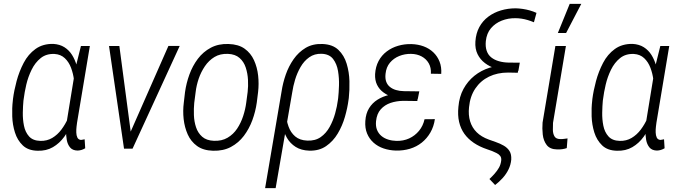

<svg xmlns="http://www.w3.org/2000/svg" viewBox="-20 -765 3500 988"><path d="M45.9 -246.1 46.9 -256.3Q52.2 -298.3 65.4 -347.7Q78.6 -397 101.8 -441.4Q125 -485.8 162.6 -512.9Q200.2 -540 253.9 -539.1Q287.6 -537.1 311.5 -522Q335.4 -506.8 350.8 -482.2Q366.2 -457.5 374.5 -428Q382.8 -398.4 385.5 -367.2Q388.2 -335.9 386.2 -308.6L372.6 -211.9Q365.2 -173.8 350.1 -134.3Q335 -94.7 310.8 -61.3Q286.6 -27.8 252.4 -7.8Q218.3 12.2 173.3 10.7Q125 9.8 97.2 -16.8Q69.3 -43.5 56.9 -83.3Q44.4 -123 43 -166.3Q41.5 -209.5 45.9 -246.1ZM102.1 -256.8 100.6 -246.6Q98.1 -220.7 97.4 -186Q96.7 -151.4 103.3 -118.2Q109.9 -85 129.6 -63Q149.4 -41 187.5 -40Q221.7 -39.1 248.8 -55.2Q275.9 -71.3 296.1 -98.4Q316.4 -125.5 330.1 -156.7Q343.8 -188 351.1 -216.8L362.3 -295.9Q364.7 -320.8 360.8 -353.3Q356.9 -385.7 345.7 -415.8Q334.5 -445.8 313.5 -465.6Q292.5 -485.4 260.7 -487.3Q218.3 -489.3 189.5 -466.1Q160.6 -442.9 142.6 -406Q124.5 -369.1 115.2 -329.1Q106 -289.1 102.1 -256.8ZM396.5 -528.3H442.4L376.5 -133.8Q375.5 -127 373.8 -112.5Q372.1 -98.1 372.6 -83Q373 -67.9 378.2 -57.1Q383.3 -46.4 396.5 -44.9Q401.4 -45.4 406 -46.4Q410.6 -47.4 415.5 -48.3L418.5 -2Q408.2 3.9 399.2 6.6Q390.1 9.3 379.4 9.8Q353.5 9.3 340.6 -6.3Q327.6 -22 323.5 -45.4Q319.3 -68.8 320.3 -93Q321.3 -117.2 322.8 -134.8L369.1 -418.5Z M640.1 -59.6 846.7 -528.8H904.8L662.1 0H620.6ZM594.2 -528.3 657.2 -52.7 655.8 0H618.2L541 -528.3Z M925.8 -236.8 932.1 -291Q938.5 -336.9 954.6 -381.3Q970.7 -425.8 998 -462.2Q1025.4 -498.5 1064.9 -519.5Q1104.5 -540.5 1156.2 -538.6Q1207 -537.1 1238.8 -514.4Q1270.5 -491.7 1287.1 -455.1Q1303.7 -418.5 1308.3 -376Q1313 -333.5 1308.1 -291.5L1301.3 -236.8Q1294.9 -191.4 1278.6 -146.7Q1262.2 -102.1 1234.9 -65.9Q1207.5 -29.8 1168.2 -8.8Q1128.9 12.2 1076.2 10.7Q1025.9 9.3 994.1 -13.7Q962.4 -36.6 946 -73.2Q929.7 -109.9 925 -152.3Q920.4 -194.8 925.8 -236.8ZM986.8 -291.5 979.5 -235.4Q976.6 -206.5 977.8 -173.1Q979 -139.6 988.8 -110.1Q998.5 -80.6 1020.5 -61.3Q1042.5 -42 1080.1 -40.5Q1121.1 -38.6 1150.9 -56.2Q1180.7 -73.7 1200.2 -103Q1219.7 -132.3 1231.2 -167.5Q1242.7 -202.6 1247.1 -236.8L1254.4 -292Q1257.8 -321.3 1256.1 -354.2Q1254.4 -387.2 1244.6 -417.2Q1234.9 -447.3 1212.6 -466.8Q1190.4 -486.3 1152.8 -487.8Q1112.8 -489.3 1083.7 -471.7Q1054.7 -454.1 1034.4 -424.3Q1014.2 -394.5 1002.4 -359.9Q990.7 -325.2 986.8 -291.5Z M1344.2 203.1 1429.2 -295.9Q1435.5 -337.9 1450.4 -380.9Q1465.3 -423.8 1490.7 -460.2Q1516.1 -496.6 1552.7 -518.6Q1589.4 -540.5 1639.6 -538.6Q1691.9 -536.6 1721.4 -508.3Q1751 -480 1763.9 -437Q1776.9 -394 1778.1 -347.4Q1779.3 -300.8 1774.9 -260.7L1773.4 -250.5Q1768.1 -209.5 1754.9 -163.6Q1741.7 -117.7 1718 -77.9Q1694.3 -38.1 1658.2 -13.2Q1622.1 11.7 1571.3 10.3Q1529.8 8.8 1501.5 -9Q1473.1 -26.9 1456.5 -55.7Q1439.9 -84.5 1432.9 -119.9Q1425.8 -155.3 1426.3 -191.9Q1430.2 -189.9 1434.3 -187.7Q1438.5 -185.5 1442.6 -183.3Q1446.8 -181.2 1451.2 -178.7Q1453.6 -145.5 1464.6 -114.3Q1475.6 -83 1499 -63Q1522.5 -43 1561 -41.5Q1602.1 -39.6 1630.4 -59.6Q1658.7 -79.6 1676.5 -112.1Q1694.3 -144.5 1704.6 -181.4Q1714.8 -218.3 1718.8 -250.5L1720.2 -260.7Q1723.1 -287.1 1724.4 -324.7Q1725.6 -362.3 1719.5 -399.2Q1713.4 -436 1694.1 -461.4Q1674.8 -486.8 1634.8 -488.3Q1598.1 -489.3 1571.3 -470.2Q1544.4 -451.2 1526.6 -420.2Q1508.8 -389.2 1498.5 -355Q1488.3 -320.8 1483.9 -290.5L1398.4 203.1Z M2050.8 -284.2 2133.3 -283.7 2127.4 -245.1 2055.2 -246.1Q2020 -245.6 1989.7 -235.4Q1959.5 -225.1 1939.2 -202.4Q1918.9 -179.7 1915 -141.1Q1912.6 -115.7 1919.9 -97.2Q1927.2 -78.6 1942.1 -65.9Q1957 -53.2 1977.3 -46.9Q1997.6 -40.5 2019.5 -40Q2055.7 -39.1 2085.4 -52.7Q2115.2 -66.4 2136.2 -91.8Q2157.2 -117.2 2164.6 -151.4L2217.8 -151.9Q2212.4 -113.8 2194.8 -83.3Q2177.2 -52.7 2150.4 -31.2Q2123.5 -9.8 2089.4 0.5Q2055.2 10.7 2017.1 9.8Q1983.4 8.8 1953.9 -1.2Q1924.3 -11.2 1902.3 -30.8Q1880.4 -50.3 1868.9 -78.1Q1857.4 -106 1859.9 -142.1Q1862.3 -181.2 1879.2 -208.3Q1896 -235.4 1922.9 -252.2Q1949.7 -269 1982.9 -276.6Q2016.1 -284.2 2050.8 -284.2ZM2129.9 -255.9 2054.7 -256.3Q2026.4 -257.3 2000.2 -265.6Q1974.1 -273.9 1952.9 -289.6Q1931.6 -305.2 1920.2 -328.6Q1908.7 -352.1 1910.2 -383.8Q1912.6 -421.9 1928.2 -451.2Q1943.8 -480.5 1970 -500.2Q1996.1 -520 2029.1 -529.5Q2062 -539.1 2097.7 -538.1Q2131.3 -537.1 2160.2 -526.4Q2189 -515.6 2210 -495.6Q2231 -475.6 2241.9 -447.8Q2252.9 -419.9 2250.5 -384.8L2197.3 -385.7Q2199.2 -416.5 2186.3 -439.2Q2173.3 -461.9 2149.7 -474.6Q2126 -487.3 2095.2 -487.8Q2063 -488.3 2034.4 -476.8Q2005.9 -465.3 1986.6 -442.4Q1967.3 -419.4 1963.9 -384.8Q1961.4 -361.3 1967.3 -345Q1973.1 -328.6 1986.3 -317.9Q1999.5 -307.1 2017.6 -301.8Q2035.6 -296.4 2058.1 -295.9L2137.7 -294.9Z M2740.7 -698.7 2727.5 -650.4Q2712.4 -656.7 2696.3 -661.6Q2680.2 -666.5 2664.1 -668.9Q2647.9 -671.4 2632.3 -671.4Q2594.7 -671.9 2561.5 -658.7Q2528.3 -645.5 2506.3 -619.6Q2484.4 -593.8 2480 -553.7Q2477.1 -524.9 2484.4 -503.7Q2491.7 -482.4 2508.1 -469.5Q2524.4 -456.5 2547.4 -450Q2570.3 -443.4 2597.2 -442.9L2654.8 -442.4L2647.5 -400.4L2596.2 -401.4Q2563 -402.3 2531.7 -411.9Q2500.5 -421.4 2475.6 -440.2Q2450.7 -459 2437.3 -486.6Q2423.8 -514.2 2426.3 -551.3Q2429.2 -593.8 2446.5 -625.7Q2463.9 -657.7 2492.7 -679.2Q2521.5 -700.7 2557.6 -711.4Q2593.8 -722.2 2633.8 -722.2Q2652.3 -721.7 2670.4 -719Q2688.5 -716.3 2706.1 -711.4Q2723.6 -706.5 2740.7 -698.7ZM2594.2 -430.7 2650.9 -430.2 2644.5 -390.6 2594.7 -391.6Q2539.6 -391.6 2496.3 -370.6Q2453.1 -349.6 2426 -309.6Q2398.9 -269.5 2393.6 -213.4Q2389.2 -173.3 2399.2 -140.6Q2409.2 -107.9 2432.9 -84.5Q2456.5 -61 2495.1 -46.9L2530.8 -34.2Q2553.7 -26.4 2572.5 -15.4Q2591.3 -4.4 2601.8 12.2Q2612.3 28.8 2610.8 56.2Q2608.4 83 2596.7 106.9Q2585 130.9 2566.7 151.1Q2548.3 171.4 2527.8 187L2498.5 156.2Q2512.2 143.6 2525.1 128.9Q2538.1 114.3 2547.4 98.1Q2556.6 82 2559.1 61.5Q2561 46.4 2553.7 37.1Q2546.4 27.8 2534.9 22.5Q2523.4 17.1 2512.2 12.2L2487.3 3.4Q2447.8 -9.8 2418.2 -29.8Q2388.7 -49.8 2369.6 -76.4Q2350.6 -103 2342.5 -137.5Q2334.5 -171.9 2338.9 -215.3Q2343.3 -267.6 2365 -307.4Q2386.7 -347.2 2421.1 -375Q2455.6 -402.8 2500 -416.7Q2544.4 -430.7 2594.2 -430.7Z M2837.9 -528.3H2892.1L2825.7 -132.8Q2824.7 -115.7 2825 -96.7Q2825.2 -77.6 2833 -63.7Q2840.8 -49.8 2862.3 -49.3Q2871.6 -48.8 2881.6 -50.3Q2891.6 -51.8 2900.4 -52.7L2896.5 -2.9Q2885.3 1 2872.6 2.7Q2859.9 4.4 2847.2 3.9Q2810.1 3.4 2793.2 -18.8Q2776.4 -41 2772.9 -72.8Q2769.5 -104.5 2772 -134.3ZM2850.6 -595.2 2911.6 -745.1H2971.2L2893.1 -595.2Z M3027.3 -246.1 3028.3 -256.3Q3033.7 -298.3 3046.9 -347.7Q3060.1 -397 3083.3 -441.4Q3106.4 -485.8 3144 -512.9Q3181.6 -540 3235.4 -539.1Q3269 -537.1 3293 -522Q3316.9 -506.8 3332.3 -482.2Q3347.7 -457.5 3356 -428Q3364.3 -398.4 3366.9 -367.2Q3369.6 -335.9 3367.7 -308.6L3354 -211.9Q3346.7 -173.8 3331.5 -134.3Q3316.4 -94.7 3292.2 -61.3Q3268.1 -27.8 3233.9 -7.8Q3199.7 12.2 3154.8 10.7Q3106.4 9.8 3078.6 -16.8Q3050.8 -43.5 3038.3 -83.3Q3025.9 -123 3024.4 -166.3Q3022.9 -209.5 3027.3 -246.1ZM3083.5 -256.8 3082 -246.6Q3079.6 -220.7 3078.9 -186Q3078.1 -151.4 3084.7 -118.2Q3091.3 -85 3111.1 -63Q3130.9 -41 3168.9 -40Q3203.1 -39.1 3230.2 -55.2Q3257.3 -71.3 3277.6 -98.4Q3297.9 -125.5 3311.5 -156.7Q3325.2 -188 3332.5 -216.8L3343.8 -295.9Q3346.2 -320.8 3342.3 -353.3Q3338.4 -385.7 3327.1 -415.8Q3315.9 -445.8 3294.9 -465.6Q3273.9 -485.4 3242.2 -487.3Q3199.7 -489.3 3170.9 -466.1Q3142.1 -442.9 3124 -406Q3106 -369.1 3096.7 -329.1Q3087.4 -289.1 3083.5 -256.8ZM3377.9 -528.3H3423.8L3357.9 -133.8Q3356.9 -127 3355.2 -112.5Q3353.5 -98.1 3354 -83Q3354.5 -67.9 3359.6 -57.1Q3364.7 -46.4 3377.9 -44.9Q3382.8 -45.4 3387.5 -46.4Q3392.1 -47.4 3397 -48.3L3399.9 -2Q3389.6 3.9 3380.6 6.6Q3371.6 9.3 3360.8 9.8Q3335 9.3 3322 -6.3Q3309.1 -22 3304.9 -45.4Q3300.8 -68.8 3301.8 -93Q3302.7 -117.2 3304.2 -134.8L3350.6 -418.5Z"/></svg>

Font: Roboto Condensed Light
Style: Italic
Weight: 300
Italic angle: -12°
Designer: Christian Robertson
Foundry: Google
Version: Version 3.0; 2020